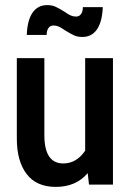

<svg xmlns="http://www.w3.org/2000/svg" viewBox="-20 -724 511 753"><path d="M423 -496V0H329L324 -45Q278 9 199 9Q123 9 84.5 -41.5Q46 -92 46 -180V-496H154V-194Q154 -83 228 -83Q280 -83 314 -133V-496ZM235 -605Q221 -615 211 -619.5Q201 -624 190 -624Q177 -624 170 -614Q163 -604 163 -587H85Q87 -644 107.5 -674Q128 -704 165 -704Q184 -704 198 -697.5Q212 -691 233 -678Q247 -668 257 -663.5Q267 -659 278 -659Q291 -659 298 -669Q305 -679 305 -696H383Q381 -639 360.5 -609Q340 -579 303 -579Q284 -579 270 -585.5Q256 -592 235 -605Z"/></svg>

Font: Cabin Condensed SemiBold
Style: Regular
Weight: 600
Width: 3
Designer: Pablo Impallari
Foundry: Pablo Impallari. http://www.impallari.com Igino Marini. http://www.ikern.com
Version: Version 2.001